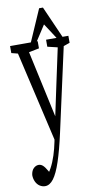

<svg xmlns="http://www.w3.org/2000/svg" viewBox="-120 -811 598 1159"><g transform="rotate(-10 179.5 -232.0)"><path d="M59.1 299.8Q41.5 299.8 26.1 289.8Q10.7 279.8 2 261.2Q-6.8 242.7 -6.8 220.2Q-3.4 193.4 10.7 179.9Q24.9 166.5 41.5 166.5Q55.7 166.5 67.4 177Q79.1 187.5 93.3 212.4L115.2 251L87.4 278.3L68.4 251Q91.8 231 109.1 198.7Q126.5 166.5 139.2 127Q151.9 87.4 160.2 45.9L170.9 -9.8L173.3 -18.6L236.8 -316.9L291 -569.8H328.1L203.1 -3.4Q179.7 102.5 157.2 169.7Q134.8 236.8 111.1 268.3Q87.4 299.8 59.1 299.8ZM169.9 63.5 23.4 -569.8H90.8L195.8 -86.4L200.7 -62.5ZM-3.4 -526.9V-569.8H166V-525.9L82.5 -509.3H64.9ZM217.3 -526.9V-569.8H354V-526.9L304.2 -509.3H291ZM310.1 -525.9 191.4 -708.5H250.5L132.3 -525.9L116.7 -552.7L209 -764.2H232.4L325.7 -552.7Z"/></g></svg>

Font: Scarab Serif
Style: Condensed
Weight: 400
Designer: John Roberts
Foundry: Scarab
Version: 1.0